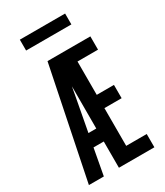

<svg xmlns="http://www.w3.org/2000/svg" viewBox="-224 -1012 948 1102"><g transform="rotate(-30 250.0 -460.5)"><path d="M26 0 126 -490 176 -735H460V-647H324V-426H438V-338H324V-88H460V0H225V-174H157L125 0ZM173 -260H225V-540Q223 -528 220.5 -515.5Q218 -503 216 -490ZM100 -849V-921H400V-849Z"/></g></svg>

Font: Iosevka SS04 Semibold
Style: Regular
Weight: 600
Monospace: yes
Designer: Belleve Invis
Foundry: Belleve Invis
Version: Version 19.0.0; ttfautohint (v1.8.4)